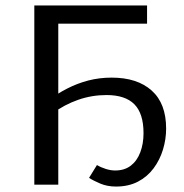

<svg xmlns="http://www.w3.org/2000/svg" viewBox="-20 -678 677 705"><path d="M406 7Q374 7 348 -4Q322 -15 307 -25L336 -72Q351 -63 369 -57.5Q387 -52 403 -52Q437 -52 460 -69.5Q483 -87 495 -118.5Q507 -150 507 -189Q507 -261 473.5 -295Q440 -329 371 -329Q317 -329 267 -311.5Q217 -294 173 -262L151 -305Q188 -333 226 -352.5Q264 -372 304.5 -382.5Q345 -393 390 -393Q484 -393 537 -345.5Q590 -298 590 -206Q590 -167 578.5 -129Q567 -91 544 -60Q521 -29 486.5 -11Q452 7 406 7ZM106 0V-658H194V0ZM146 -591V-658H520V-591Z"/></svg>

Font: Ysabeau Office Medium
Style: Regular
Weight: 500
Designer: Christian Thalmann (Catharsis Fonts)
Version: Version 2.001;gftools[0.9.30]; featfreeze: tnum,lnum,ss02